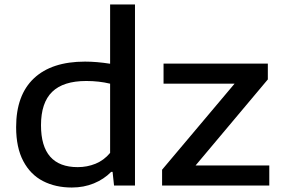

<svg xmlns="http://www.w3.org/2000/svg" viewBox="-20 -828 1254 857"><path d="M52 -260.5Q52 -403.5 131.2 -478.2Q210.5 -553 359.5 -553Q411.5 -553 471.5 -543.5V-808H582.5V0H489L482.5 -61H476.5Q444 -28 399 -9.5Q354 9 300.5 9Q227.5 9 171.8 -19.8Q116 -48.5 84 -108.8Q52 -169 52 -260.5ZM471.5 -145.5V-454.5Q422 -466.5 365 -466.5Q262.5 -466.5 212.8 -418Q163 -369.5 163 -269Q163 -82 327 -82Q369 -82 406.5 -97.2Q444 -112.5 471.5 -145.5ZM853 -89.5H1182V0H703.5V-70.5L1027 -454.5H710V-544H1175.5V-473.5Z"/></svg>

Font: Encode Sans Expanded Medium
Style: Regular
Weight: 500
Width: 7
Designer: Multiple Designers
Foundry: Impallari Type
Version: Version 2.000